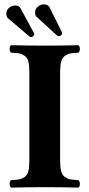

<svg xmlns="http://www.w3.org/2000/svg" viewBox="-20 -853 407 875"><path d="M113.8 -522.9Q113.8 -552.7 109.4 -571.3Q105 -589.8 92.5 -598.4Q80.1 -606.9 68.1 -609.4Q56.2 -611.8 30.8 -612.8Q23.9 -617.7 23.9 -630.4Q23.9 -643.1 30.8 -647Q110.8 -645 185.1 -645Q256.8 -645 336.9 -647Q343.8 -643.1 344 -630.6Q344.2 -618.2 336.9 -612.8Q312 -611.8 300 -609.4Q288.1 -606.9 275.6 -598.4Q263.2 -589.8 258.5 -571.5Q253.9 -553.2 253.9 -522.9V-122.1Q253.9 -92.3 258.5 -73.7Q263.2 -55.2 275.6 -46.6Q288.1 -38.1 300 -35.6Q312 -33.2 336.9 -32.2Q343.8 -27.3 344 -15.1Q344.2 -2.9 336.9 2Q256.8 0 185.1 0Q110.8 0 30.8 2Q23.9 -2.9 23.9 -15.4Q23.9 -27.8 30.8 -32.2Q55.7 -33.2 67.9 -35.6Q80.1 -38.1 92.5 -46.6Q105 -55.2 109.4 -73.5Q113.8 -91.8 113.8 -122.1ZM22 -817.9Q34.2 -827.6 50 -827.9Q65.9 -828.1 73.2 -815.9L134.8 -702.1Q135.7 -701.2 136.2 -696.8Q136.2 -691.9 131.1 -688Q126 -684.1 122.1 -684.1Q117.2 -684.1 115.2 -686L16.1 -770Q9.3 -776.9 8.8 -790Q8.8 -808.1 22 -817.9ZM154.8 -824.2Q166 -833 178.2 -833Q198.2 -833 205.1 -820.8L262.2 -706.1Q263.2 -705.1 263.2 -702.1Q263.2 -696.3 256.8 -690.9Q251 -688 249 -688Q247.1 -688 241.2 -689.9L147 -775.9Q140.1 -781.7 140.1 -794.9Q139.6 -814.5 154.8 -824.2Z"/></svg>

Font: Linux Libertine
Style: Bold
Weight: 700
Designer: Philipp H. Poll
Foundry: Philipp H. Poll
Version: Version 5.0.3